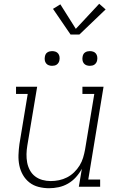

<svg xmlns="http://www.w3.org/2000/svg" viewBox="-20 -990 640 1018"><path d="M240 8Q212 8 184.5 1Q157 -6 136 -22.5Q115 -39 101.5 -62.5Q88 -86 82.5 -113Q77 -140 78 -168.5Q79 -197 83 -226L127 -492H65V-530H177L125 -219Q121 -196 120.5 -173Q120 -150 124 -128.5Q128 -107 138.5 -87.5Q149 -68 166 -55Q183 -42 204.5 -36Q226 -30 249 -30Q271 -30 293 -34.5Q315 -39 335.5 -49.5Q356 -60 373 -76.5Q390 -93 402 -112.5Q414 -132 420.5 -153.5Q427 -175 431 -197L480 -492H417V-530H529L448 -38H511V0H398L414 -95Q401 -71 382.5 -50.5Q364 -30 340.5 -16.5Q317 -3 291 2.5Q265 8 240 8ZM456 -641Q447 -641 438.5 -644Q430 -647 424.5 -654Q419 -661 417.5 -670.5Q416 -680 418 -690Q419 -696 422 -702Q425 -708 431 -712Q437 -716 443.5 -717.5Q450 -719 456 -719Q466 -719 474.5 -716Q483 -713 488.5 -706Q494 -699 495.5 -689.5Q497 -680 495 -670Q494 -664 490.5 -658Q487 -652 481.5 -648Q476 -644 469.5 -642.5Q463 -641 456 -641ZM256 -641Q247 -641 238.5 -644Q230 -647 224.5 -654Q219 -661 217.5 -670.5Q216 -680 218 -690Q219 -696 222 -702Q225 -708 231 -712Q237 -716 243.5 -717.5Q250 -719 256 -719Q266 -719 274.5 -716Q283 -713 288.5 -706Q294 -699 295.5 -689.5Q297 -680 295 -670Q294 -664 290.5 -658Q287 -652 281.5 -648Q276 -644 269.5 -642.5Q263 -641 256 -641ZM354 -807 261 -943 300 -967 382 -837 506 -970 540 -940 401 -807Z"/></svg>

Font: Iosevka Curly Slab XLtExObl
Style: Regular
Weight: 200
Width: 7
Italic angle: -9°
Monospace: yes
Designer: Belleve Invis
Foundry: Belleve Invis
Version: Version 11.0.0; ttfautohint (v1.8.3)